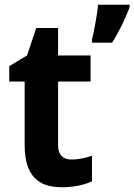

<svg xmlns="http://www.w3.org/2000/svg" viewBox="-20 -780 567 810"><path d="M527 -750V-760H394C390 -719 377 -648 368 -613V-600H453C484 -649 510 -704 527 -750ZM282 -107C246 -107 225 -126 225 -166V-436H362V-546H225V-662H133L94 -546L19 -501V-436H84V-168C84 -36 144 10 241 10C290 10 337 0 368 -15V-123C338 -113 311 -107 282 -107Z"/></svg>

Font: Noto Sans Sinhala UI SemiCondensed
Style: Bold
Weight: 700
Width: 4
Designer: Jelle Bosma - Monotype Design Team
Foundry: Monotype Imaging Inc.
Version: Version 2.006